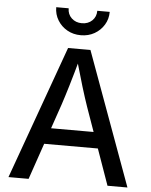

<svg xmlns="http://www.w3.org/2000/svg" viewBox="-61 -993 822 1044"><g transform="rotate(5 349.5 -471.5)"><path d="M24.9 0 286.6 -727.5H408.7L674.3 0H565.4L417.5 -418Q401.9 -462.9 382.6 -526.1Q363.3 -589.4 336.9 -682.6H356.9Q331.1 -588.9 311.8 -524.7Q292.5 -460.4 278.3 -418L134.8 0ZM161.6 -197.3V-284.7H537.6V-197.3ZM349.1 -802.7Q308.1 -802.7 275.1 -821.3Q242.2 -839.8 222.7 -871.8Q203.1 -903.8 203.1 -942.9H271Q271 -910.2 293.2 -889.2Q315.4 -868.2 349.1 -868.2Q383.3 -868.2 405.3 -889.2Q427.2 -910.2 427.2 -942.9H495.1Q495.1 -903.8 475.8 -872.1Q456.5 -840.3 423.6 -821.5Q390.6 -802.7 349.1 -802.7Z"/></g></svg>

Font: Inter Cardless
Style: Regular
Weight: 400
Designer: Rasmus Andersson
Foundry: rsms
Version: Version 4.001;git-9221beed3